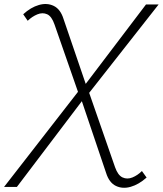

<svg xmlns="http://www.w3.org/2000/svg" viewBox="-139 -724 799 943"><path d="M581 148Q543 182 503 193.5Q463 205 430 189Q397 173 382 125L263 -227L-56 194H-119L244 -273L129 -603Q115 -644 92.5 -654Q70 -664 44.5 -653.5Q19 -643 -3 -622L-25 -654Q12 -688 52 -699.5Q92 -711 125 -695Q158 -679 173 -631L282 -312L578 -702H640L299 -268L426 97Q440 137 463 147.5Q486 158 511.5 147.5Q537 137 558 116Z"/></svg>

Font: Montserrat Light
Style: Italic
Weight: 300
Italic angle: -11.3°
Designer: Julieta Ulanovsky
Foundry: Julieta Ulanovsky
Version: Version 9.000; ttfautohint (v1.8.4.7-5d5b)